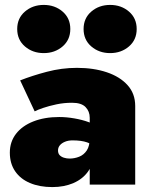

<svg xmlns="http://www.w3.org/2000/svg" viewBox="-20 -751 620 781"><path d="M216 -139Q216 -151 223.5 -160Q231 -169 244.5 -174.5Q258 -180 275 -180Q311 -180 334 -172Q357 -164 378 -147V-233Q366 -245 340 -254.5Q314 -264 282 -269.5Q250 -275 221 -275Q161 -275 115.5 -257Q70 -239 45 -206.5Q20 -174 20 -130Q20 -86 41.5 -54.5Q63 -23 102 -6.5Q141 10 193 10Q241 10 279 -6.5Q317 -23 339 -54.5Q361 -86 361 -130L345 -190Q345 -157 333 -139Q321 -121 302 -113.5Q283 -106 263 -106Q251 -106 240 -109.5Q229 -113 222.5 -120Q216 -127 216 -139ZM121 -298Q132 -304 155.5 -312Q179 -320 209.5 -326.5Q240 -333 273 -333Q311 -333 328 -315.5Q345 -298 345 -272V0H530V-320Q530 -370 499 -404.5Q468 -439 414.5 -457Q361 -475 293 -475Q231 -475 170.5 -459Q110 -443 62 -424ZM320 -633Q320 -589 351.5 -562Q383 -535 428 -535Q473 -535 504.5 -562Q536 -589 536 -633Q536 -677 504.5 -704Q473 -731 428 -731Q383 -731 351.5 -704Q320 -677 320 -633ZM50 -633Q50 -589 81.5 -562Q113 -535 158 -535Q203 -535 234.5 -562Q266 -589 266 -633Q266 -677 234.5 -704Q203 -731 158 -731Q113 -731 81.5 -704Q50 -677 50 -633Z"/></svg>

Font: Jost Black
Style: Regular
Weight: 900
Version: Version 3.710